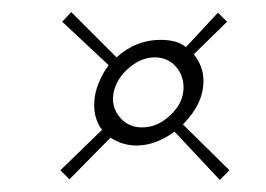

<svg xmlns="http://www.w3.org/2000/svg" viewBox="-20 -582 440 318"><path d="M344 -284 269 -364Q238 -341 206 -341Q183 -341 163 -354L95 -285L80 -300L149 -367Q136 -384 136 -408Q136 -426 143 -443.5Q150 -461 160 -474L83 -546L98 -562L173 -487Q205 -516 246 -516Q258 -516 268.5 -513.5Q279 -511 288 -504L341 -561L356 -546L301 -492Q317 -472 317 -448Q317 -410 283 -376L360 -300ZM215 -371Q241 -371 262.5 -391.5Q284 -412 284 -437Q284 -458 270.5 -472.5Q257 -487 236 -487Q214 -487 193.5 -469.5Q173 -452 168 -428Q168 -426 167.5 -423.5Q167 -421 167 -419Q167 -400 180.5 -385.5Q194 -371 215 -371Z"/></svg>

Font: Updock
Style: Regular
Weight: 400
Designer: Robert E. Leuschke
Foundry: Robert E. Leuschke
Version: Version 1.010; ttfautohint (v1.8.4.7-5d5b)